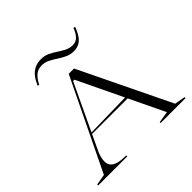

<svg xmlns="http://www.w3.org/2000/svg" viewBox="-218 -1141 1362 1362"><g transform="rotate(-45 462.5 -460.5)"><path d="M25 0V-10L106 -24L437 -708H490L821 -24L901 -10V0H651V-9L737 -23L436 -650H423L206 -191Q191 -163 183.5 -136.5Q176 -110 176 -90Q176 -63 190.5 -45Q205 -27 236 -18.5Q267 -10 316 -10V0ZM242 -289V-299L614 -307V-289ZM575 -795Q543 -795 513.5 -808.5Q484 -822 456.5 -840.5Q429 -859 401.5 -872.5Q374 -886 344 -886Q306 -886 280.5 -864.5Q255 -843 234 -801L221 -804Q237 -841 257 -867Q277 -893 305.5 -907Q334 -921 372 -921Q406 -921 435 -907.5Q464 -894 490.5 -876Q517 -858 544 -844.5Q571 -831 601 -831Q633 -831 654.5 -852.5Q676 -874 691 -915L705 -911Q690 -872 672.5 -846Q655 -820 631.5 -807.5Q608 -795 575 -795Z"/></g></svg>

Font: Kalnia SemiExpanded Light
Style: Regular
Weight: 300
Width: 6
Designer: Frida Medrano
Foundry: Frida Medrano
Version: Version 1.105